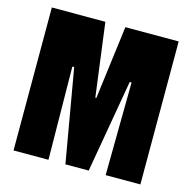

<svg xmlns="http://www.w3.org/2000/svg" viewBox="-103 -804 911 908"><g transform="rotate(15 352.5 -350.0)"><path d="M41 0V-700H303L350 -341H355L401 -700H662V0H492L497 -455H488L409 0H295L216 -455H207L212 0Z"/></g></svg>

Font: Phudu Light ExtraBold
Style: Regular
Weight: 800
Version: Version 1.005;gftools[0.9.23]